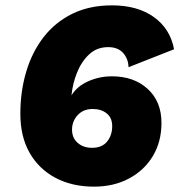

<svg xmlns="http://www.w3.org/2000/svg" viewBox="-20 -685 670 717"><path d="M331 12Q249 12 187 -21Q125 -54 90.5 -114.5Q56 -175 56 -260Q56 -344 78 -417.5Q100 -491 143 -546.5Q186 -602 250 -633.5Q314 -665 398 -665Q494 -665 555 -621Q616 -577 630 -501L460 -434Q459 -466 439.5 -487.5Q420 -509 384 -509Q342 -509 313 -482Q284 -455 267.5 -413.5Q251 -372 247 -329Q268 -363 309.5 -381.5Q351 -400 398 -400Q480 -400 531.5 -353Q583 -306 583 -226Q583 -156 551 -102.5Q519 -49 462 -18.5Q405 12 331 12ZM324 -133Q361 -133 380 -156.5Q399 -180 399 -214Q399 -245 378.5 -261.5Q358 -278 326 -278Q291 -278 270 -255Q249 -232 249 -201Q249 -170 270 -151.5Q291 -133 324 -133Z"/></svg>

Font: Work Sans ExtraBold
Style: Italic
Weight: 800
Italic angle: -13°
Designer: Wei Huang
Foundry: Wei Huang
Version: Version 2.012; ttfautohint (v1.8.3)